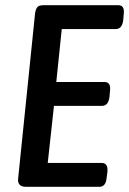

<svg xmlns="http://www.w3.org/2000/svg" viewBox="-20 -720 498 740"><path d="M80 0Q46 0 50 -33L115 -667Q117 -684 123.5 -692Q130 -700 148 -700H436Q461 -700 457 -666L455 -643Q451 -608 426 -608H218L197 -404H383Q408 -404 404 -370L402 -347Q398 -312 373 -312H188L164 -92H372Q397 -92 394 -58L391 -35Q388 0 363 0Z"/></svg>

Font: Asap Condensed Condensed Medium
Style: Italic
Weight: 500
Width: 3
Italic angle: -6°
Designer: Pablo Cosgaya
Foundry: Omnibus-Type
Version: Version 3.001; ttfautohint (v1.8.4.7-5d5b)